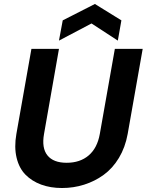

<svg xmlns="http://www.w3.org/2000/svg" viewBox="-20 -946 743 973"><path d="M63 -267.1 139.2 -698.2H278.8L203.1 -267.1Q190.4 -195.8 220.5 -158.4Q250.5 -121.1 317.9 -121.1Q385.7 -121.1 429.4 -158.4Q473.1 -195.8 485.8 -267.1L562 -698.2H703.1L627 -267.1Q614.7 -199.2 582.8 -146Q550.8 -92.8 505.6 -60.1Q460.4 -27.3 406.7 -10.3Q353 6.8 293.9 6.8Q235.8 6.8 188.7 -10.5Q141.6 -27.8 109.1 -60.8Q76.7 -93.8 64 -147Q51.3 -200.2 63 -267.1ZM595.2 -842.8 577.1 -740.2 443.8 -827.1 278.8 -740.2 297.9 -842.8 460.9 -925.8Z"/></svg>

Font: SVN-Poppins SemiBold
Style: Italic
Weight: 600
Italic angle: -10°
Designer: Ninad Kale (Devanagari), Jonny Pinhorn (Latin)
Foundry: Indian Type Foundry
Version: Version 3.002 2017